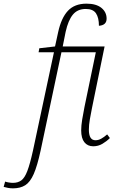

<svg xmlns="http://www.w3.org/2000/svg" viewBox="-151 -790 642 1050"><path d="M-80 240Q-94 240 -107.5 237.5Q-121 235 -131 232L-123 203Q-115 206 -102.5 208Q-90 210 -80 210Q-53 210 -34.5 196.5Q-16 183 -1.5 145Q13 107 29 35L144 -504H60L64 -526L150 -536L167 -614Q184 -692 220.5 -731Q257 -770 322 -770Q375 -770 403.5 -747Q432 -724 432 -688Q432 -652 390 -649Q390 -693 374 -717Q358 -741 318 -741Q273 -741 247.5 -710Q222 -679 208 -616L192 -536H421L352 -199Q346 -170 340.5 -138Q335 -106 335 -81Q335 -23 371 -23Q387 -23 402.5 -31.5Q418 -40 435 -55L450 -35Q432 -17 409 -3.5Q386 10 359 10Q328 10 310.5 -12Q293 -34 293 -77Q293 -103 298.5 -136.5Q304 -170 311 -205L373 -504H185L71 34Q53 117 33.5 161.5Q14 206 -13 223Q-40 240 -80 240Z"/></svg>

Font: Noto Serif SemiCondensed ExtraLight
Style: Italic
Weight: 200
Width: 4
Italic angle: -12°
Designer: Monotype Design Team
Foundry: Monotype Imaging Inc.
Version: Version 2.013